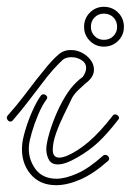

<svg xmlns="http://www.w3.org/2000/svg" viewBox="-30 -539 384 564"><path d="M275 -402Q251 -402 234 -419Q217 -436 217 -460Q217 -485 234 -502Q251 -519 275 -519Q300 -519 317 -502Q334 -485 334 -460Q334 -436 317 -419Q300 -402 275 -402ZM275 -422Q292 -422 303 -433Q314 -444 314 -460Q314 -477 303 -488Q292 -499 275 -499Q259 -499 248 -488Q237 -477 237 -460Q237 -444 248 -433Q259 -422 275 -422ZM140 -56Q121 -56 113.5 -70Q106 -84 106 -101Q106 -115 113 -141Q120 -167 132.5 -197.5Q145 -228 161 -254.5Q177 -281 194 -297Q203 -306 213 -313Q223 -327 223 -339Q223 -354 209.5 -362.5Q196 -371 180 -371Q163 -371 154 -363Q140 -350 124.5 -332.5Q109 -315 92 -292Q74 -269 54 -242.5Q34 -216 8 -186Q5 -182 0 -182Q-5 -182 -8.5 -188Q-12 -194 -8 -199Q18 -228 38.5 -255Q59 -282 76 -304Q94 -327 109.5 -345.5Q125 -364 141 -378Q156 -392 178 -392Q204 -392 225 -374.5Q246 -357 246 -334Q246 -314 225 -297L220 -293Q210 -284 199.5 -274Q189 -264 182 -252Q171 -229 157.5 -201.5Q144 -174 134.5 -147Q125 -120 125 -99Q125 -76 144 -76Q153 -76 166 -81Q197 -94 230 -122Q263 -150 301 -199Q304 -203 308 -203Q314 -203 318 -197.5Q322 -192 317 -187Q286 -147 259.5 -122Q233 -97 198 -77Q179 -66 165 -61Q151 -56 140 -56ZM135 5Q86 5 58.5 -29Q31 -63 35 -113Q36 -128 44 -155.5Q52 -183 64.5 -211.5Q77 -240 90 -258Q93 -262 98 -262Q103 -262 107 -257Q111 -252 106 -246Q94 -230 82.5 -203Q71 -176 63.5 -150Q56 -124 55 -111Q52 -74 73 -44Q94 -14 136 -14Q162 -14 197 -29.5Q232 -45 273 -82Q275 -84 279 -84Q286 -84 289.5 -77.5Q293 -71 287 -66Q244 -28 205.5 -11.5Q167 5 135 5Z"/></svg>

Font: Neonderthaw
Style: Regular
Weight: 400
Designer: Robert E. Leuschke
Foundry: Robert E. Leuschke
Version: Version 1.010; ttfautohint (v1.8.3)